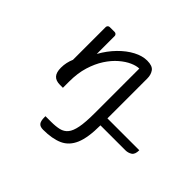

<svg xmlns="http://www.w3.org/2000/svg" viewBox="-193 -807 1363 1363"><g transform="rotate(45 489.0 -125.0)"><path d="M658 -70H978Q978 -27 956 -13.5Q934 0 908 0H658Q658 123 629.5 190Q601 257 542 283.5Q483 310 392 310Q361 310 348.5 294Q336 278 336 241V230H392Q439 230 472.5 222Q506 214 527 188.5Q548 163 558 110.5Q568 58 568 -30V-480Q540 -480 502.5 -463.5Q465 -447 426 -413.5Q387 -380 354.5 -330Q322 -280 301.5 -213.5Q281 -147 281 -63V0H251Q210 0 190 -22Q170 -44 170 -91Q170 -118 175.5 -143Q181 -168 191 -191V-520Q191 -528 197 -534Q203 -540 211 -540H261Q269 -540 275 -534Q281 -528 281 -520V-340Q318 -406 366.5 -455.5Q415 -505 467.5 -532.5Q520 -560 568 -560Q621 -560 639.5 -534Q658 -508 658 -470Z"/></g></svg>

Font: Warnes
Style: Regular
Weight: 400
Designer: Eduardo Rodriguez Tunni
Foundry: Eduardo Rodriguez Tunni
Version: Version 1.002; ttfautohint (v1.8.4.7-5d5b);gftools[0.9.23]